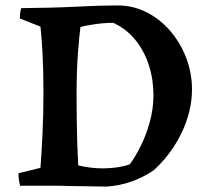

<svg xmlns="http://www.w3.org/2000/svg" viewBox="-20 -676 758 707"><path d="M234 9Q218 8 193 8Q168 8 141 8Q114 8 90.5 8Q67 8 54 8Q48 -15 48 -38L129 -58Q133 -110 136.5 -184Q140 -258 140 -333Q140 -418 136.5 -481Q133 -544 129 -578L53 -608Q53 -623 55 -633Q57 -643 58 -646Q175 -647 262.5 -651.5Q350 -656 412 -656Q472 -656 522.5 -629.5Q573 -603 610 -558.5Q647 -514 667 -459Q687 -404 687 -348Q687 -266 648.5 -186.5Q610 -107 546 -49Q466 5 373 11Q360 11 332 10.5Q304 10 276 9.5Q248 9 234 9ZM358 -56Q384 -56 409.5 -59.5Q435 -63 458 -71Q478 -98 498 -138Q518 -178 531.5 -226.5Q545 -275 545 -326Q545 -384 528 -436.5Q511 -489 478 -529.5Q445 -570 397 -592Q366 -592 330 -587Q294 -582 276 -576Q272 -544 267 -480.5Q262 -417 262 -326Q262 -287 262.5 -240.5Q263 -194 264.5 -148.5Q266 -103 268 -67Q289 -62 311.5 -59Q334 -56 358 -56Z"/></svg>

Font: Labrada SemiBold
Style: Regular
Weight: 600
Designer: Mercedes Jáuregui
Foundry: Omnibus-Type Team
Version: Version 1.000; ttfautohint (v1.8.4.7-5d5b)